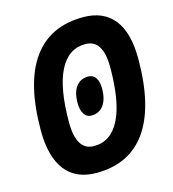

<svg xmlns="http://www.w3.org/2000/svg" viewBox="-107 -791 800 889"><g transform="rotate(-15 293.0 -346.5)"><path d="M247.1 9.8Q148.9 9.8 98.4 -55.4Q47.9 -120.6 47.9 -247.1Q47.9 -472.2 130.1 -587.6Q212.4 -703.1 372.1 -703.1Q469.7 -703.1 519.8 -639.4Q569.8 -575.7 569.8 -451.7Q569.8 -224.1 488 -107.2Q406.2 9.8 247.1 9.8ZM268.1 -113.3Q349.6 -113.3 391.8 -197.8Q434.1 -282.2 434.1 -446.3Q434.1 -580.1 350.1 -580.1Q268.1 -580.1 225.8 -496.3Q183.6 -412.6 183.6 -249.5Q183.6 -113.3 268.1 -113.3ZM292.5 -252.9Q270 -252.9 257.6 -272.5Q245.1 -292 245.1 -327.1Q245.1 -376.5 266.1 -404.1Q287.1 -431.6 324.2 -431.6Q347.2 -431.6 359.6 -413.1Q372.1 -394.5 372.1 -361.3Q372.1 -310.1 351.1 -281.5Q330.1 -252.9 292.5 -252.9Z"/></g></svg>

Font: CaskaydiaCove NFP
Style: Bold Italic
Weight: 700
Italic angle: -10°
Designer: Aaron Bell
Foundry: Saja Typeworks
Version: Version 2111.001; VTT 6.35;Nerd Fonts 3.1.1